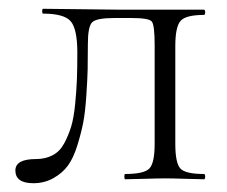

<svg xmlns="http://www.w3.org/2000/svg" viewBox="-20 -408 516 437"><path d="M56 9Q15 9 15 -20Q15 -46 62 -46Q83 -46 99.5 -54.5Q116 -63 126 -81.5Q136 -100 142 -120Q148 -140 151 -170.5Q154 -201 155 -226Q156 -251 156 -288Q156 -342 141 -359.5Q126 -377 78 -377Q76 -377 76 -382.5Q76 -388 78 -388L251 -386H444Q447 -386 447 -380Q447 -374 444 -374Q403 -374 391 -360.5Q379 -347 379 -303V-81Q379 -37 390.5 -24.5Q402 -12 444 -12Q447 -12 447 -6Q447 0 444 0Q433 0 403 -1Q373 -2 357 -2Q340 -2 308 -1Q276 0 265 0Q263 0 263 -6Q263 -12 265 -12Q308 -12 320 -24.5Q332 -37 332 -81V-305Q332 -351 325.5 -359Q319 -367 280 -367H240Q199 -367 189.5 -357Q180 -347 180 -308Q180 -272 179.5 -250Q179 -228 176.5 -190.5Q174 -153 169.5 -129.5Q165 -106 156 -77Q147 -48 134.5 -31Q122 -14 101.5 -2.5Q81 9 56 9Z"/></svg>

Font: t
Style: Regular
Weight: 300
Designer: Christian Thalmann (Catharsis Fonts)
Version: Version 1.000;PS 002.000;hotconv 1.0.88;makeotf.lib2.5.64775